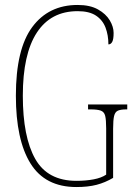

<svg xmlns="http://www.w3.org/2000/svg" viewBox="-20 -744 540 774"><path d="M288 10Q162 10 103 -85Q44 -180 44 -358Q44 -546 110 -635Q176 -724 293 -724Q343 -724 375 -706Q407 -688 422.5 -662Q438 -636 438 -611Q438 -586 432.5 -575.5Q427 -565 417 -565Q417 -602 405.5 -632.5Q394 -663 367 -681Q340 -699 293 -699Q185 -699 128.5 -612.5Q72 -526 72 -358Q72 -192 122 -103.5Q172 -15 288 -15Q326 -15 357.5 -21Q389 -27 408 -40V-226Q408 -261 404 -277Q400 -293 386.5 -298Q373 -303 346 -303H335V-323H493V-303H489Q467 -303 455.5 -298Q444 -293 440 -276.5Q436 -260 436 -225V-27Q404 -8 369.5 1Q335 10 288 10Z"/></svg>

Font: Noto Serif Tamil ExtraCondensed Thin
Style: Italic
Weight: 100
Width: 2
Italic angle: -12°
Designer: Indian Type Foundry, Tom Grace, and the Monotype Design Team
Foundry: Monotype Imaging Inc.
Version: Version 2.003; ttfautohint (v1.8.4.7-5d5b)